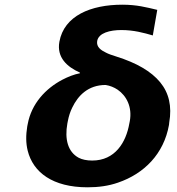

<svg xmlns="http://www.w3.org/2000/svg" viewBox="-20 -788 753 818"><path d="M497 -660C550 -660 593 -648 631 -637L650 -746C603 -757 563 -768 501 -768C367 -768 253 -721 233 -610C221 -543 266 -503 320 -479L321 -476C295 -471 270 -461 245 -448C175 -411 114 -347 98 -259L96 -249C90 -212 90 -178 98 -146C121 -54 204 10 353 10C400 10 443 4 483 -10C594 -48 678 -132 700 -256L701 -266C713 -335 700 -392 662 -438C624 -484 562 -520 476 -547C457 -553 442 -558 431 -564C410 -574 390 -588 394 -613C400 -648 449 -660 497 -660ZM267 -262 269 -272C273 -293 279 -312 288 -330C312 -380 355 -426 430 -426C449 -423 466 -416 481 -406C519 -380 544 -332 533 -272L531 -262C517 -181 470 -104 373 -104C350 -104 330 -108 315 -116C269 -141 255 -195 267 -262Z"/></svg>

Font: Asimov
Style: XWidIt
Weight: 500
Designer: Google
Version: Version 2.000980; 2014